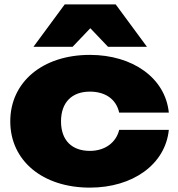

<svg xmlns="http://www.w3.org/2000/svg" viewBox="-20 -841 814 878"><path d="M525 -247C511 -189 460 -151 391 -151C310 -151 259 -198 259 -286C259 -374 310 -422 391 -422C460 -422 511 -389 525 -326H752C736 -485 586 -590 391 -590C175 -590 27 -466 27 -286C27 -106 175 17 391 17C587 17 736 -89 752 -247ZM133 -627H312L393 -712L474 -627H652L509 -821H276Z"/></svg>

Font: Bounded ExtBd
Style: Regular
Weight: 800
Designer: Vlad Churkin
Version: Version 3.0